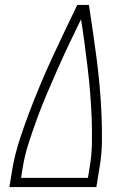

<svg xmlns="http://www.w3.org/2000/svg" viewBox="-20 -755 540 775"><path d="M18 0 30 -74Q40 -131 58 -187Q76 -243 97 -298.5Q118 -354 141 -409Q164 -464 189 -518.5Q214 -573 240 -627Q266 -681 292 -735H339Q347 -681 355 -627Q363 -573 370 -518.5Q377 -464 382 -409Q387 -354 389.5 -298.5Q392 -243 391.5 -186.5Q391 -130 381 -74L369 0ZM335 -37 341 -74Q350 -125 351 -176.5Q352 -228 350 -278.5Q348 -329 344 -379Q340 -429 334 -479Q328 -529 321.5 -578.5Q315 -628 307 -677Q283 -628 259.5 -578.5Q236 -529 214 -479.5Q192 -430 170.5 -379.5Q149 -329 130.5 -278.5Q112 -228 95.5 -177Q79 -126 71 -74L65 -37Z"/></svg>

Font: Iosevka Curly Slab XLtObl
Style: Regular
Weight: 200
Italic angle: -9°
Monospace: yes
Designer: Belleve Invis
Foundry: Belleve Invis
Version: Version 11.1.0; ttfautohint (v1.8.3)